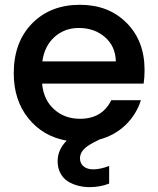

<svg xmlns="http://www.w3.org/2000/svg" viewBox="-20 -580 657 797"><path d="M307.1 -463.9Q248 -463.9 206.3 -426.5Q164.6 -389.2 155.8 -325.2H460.9Q459.5 -387.7 415.8 -425.8Q372.1 -463.9 307.1 -463.9ZM433.1 182.1Q395 196.8 352.1 196.8Q327.1 196.8 304.4 190.9Q281.7 185.1 262.2 173.1Q242.7 161.1 231 139.4Q219.2 117.7 219.2 88.9Q219.2 41.5 256.8 3.9Q158.2 -13.7 97.7 -88.9Q37.1 -164.1 37.1 -275.9Q37.1 -404.8 113 -482.4Q189 -560.1 312 -560.1Q430.7 -560.1 505.4 -485.1Q580.1 -410.2 580.1 -289.1Q580.1 -258.3 576.2 -232.9H154.8Q160.6 -166 204.3 -126.5Q248 -86.9 312 -86.9Q404.3 -86.9 441.9 -164.1H564.9Q546.4 -105.5 502 -62Q457.5 -18.6 393.1 -1L369.1 11.2Q337.9 27.3 325 43Q312 58.6 312 77.1Q312 98.1 326.9 110.6Q341.8 123 367.2 123Q396 123 433.1 108.9Z"/></svg>

Font: SVN-Poppins Medium
Style: Regular
Weight: 500
Designer: Ninad Kale (Devanagari), Jonny Pinhorn (Latin)
Foundry: Indian Type Foundry
Version: Version 3.002 2017